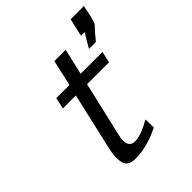

<svg xmlns="http://www.w3.org/2000/svg" viewBox="-198 -810 934 934"><g transform="rotate(-45 269.0 -342.5)"><path d="M113 -414 125 -472H216L246 -606H324L293 -472H443L430 -414H279L215 -137Q194 -52 249 -52Q288 -52 359 -92Q359 -82 359.5 -63.5Q360 -45 360 -36Q272 9 190 9Q131 9 128 -41Q125 -64 128 -82Q131 -107 137 -131L202 -414ZM407 -529 450 -602H425L446 -694H538Q534 -682 530 -659.5Q526 -637 523 -628L516 -605Q514 -599 511 -594.5Q508 -590 505.5 -587Q503 -584 495.5 -576.5Q488 -569 483 -563L455 -529Z"/></g></svg>

Font: Coval
Style: Light Italic
Weight: 300
Foundry: Context Ltd
Version: Version 001.000